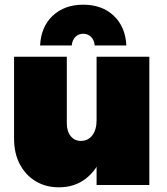

<svg xmlns="http://www.w3.org/2000/svg" viewBox="-20 -789 712 819"><path d="M265 -263Q265 -229 281.5 -208.5Q298 -188 325 -188Q356 -188 374 -212Q392 -236 392 -276H442Q442 -189 416.5 -125Q391 -61 344 -25.5Q297 10 231 10Q175 10 132 -16Q89 -42 64.5 -88.5Q40 -135 40 -198V-547H265ZM392 -547H617V0H392ZM286 -595H151Q155 -675 205 -722Q255 -769 335 -769Q415 -769 465 -722Q515 -675 519 -595H384Q382 -618 368.5 -631.5Q355 -645 335 -645Q315 -645 301.5 -631.5Q288 -618 286 -595Z"/></svg>

Font: Alexandria Black
Style: Regular
Weight: 900
Designer: Mohamed Gaber
Foundry: Kief Type Foundry
Version: Version 5.100